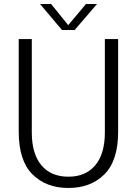

<svg xmlns="http://www.w3.org/2000/svg" viewBox="-20 -922 680 954"><path d="M320 12Q209 12 141 -56Q73 -124 73 -268V-728H138V-264Q138 -158 185.5 -101Q233 -44 320 -44Q406 -44 453.5 -101Q501 -158 501 -264V-728H567V-268Q567 -124 499 -56Q431 12 320 12ZM288 -773 179 -902H234L319 -797L407 -902H462L351 -773Z"/></svg>

Font: Murecho Light
Style: Regular
Weight: 300
Designer: Neil Summerour
Foundry: Positype
Version: Version 1.010; ttfautohint (v1.8.3)